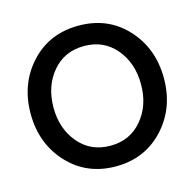

<svg xmlns="http://www.w3.org/2000/svg" viewBox="-88 -649 756 746"><g transform="rotate(-15 290.0 -276.0)"><path d="M482.5 -74.5Q407 7 290 7Q173 7 97.5 -74.5Q22 -156 22 -276Q22 -396 97 -477.5Q172 -559 290 -559Q408 -559 483 -477.5Q558 -396 558 -276Q558 -156 482.5 -74.5ZM466 -276Q466 -362 417.5 -419.5Q369 -477 290 -477Q211 -477 162.5 -419.5Q114 -362 114 -276Q114 -191 162.5 -133.5Q211 -76 290 -76Q369 -76 417.5 -133.5Q466 -191 466 -276Z"/></g></svg>

Font: Oakes Grotesk
Style: Regular
Weight: 400
Designer: Samuel Oakes
Foundry: Samuel Oakes
Version: Version 1.000;PS 001.000;hotconv 1.0.88;makeotf.lib2.5.64775